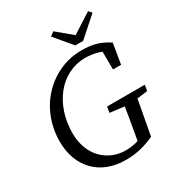

<svg xmlns="http://www.w3.org/2000/svg" viewBox="-204 -1000 1063 1147"><g transform="rotate(-30 327.5 -426.5)"><path d="M40 -277C40 -104 149 15 329 15C404 15 465 -2 527 -30L580 -318H490C478 -243 466 -166 452 -90L441 -30L495 -65C449 -46 404 -35 355 -35C240 -35 131 -121 131 -283C131 -474 247 -635 422 -635C475 -635 535 -621 572 -591L530 -632L531 -492H587L610 -632C546 -674 496 -685 422 -685C217 -685 40 -513 40 -277ZM383 -278 504 -263H524L643 -278L650 -318H390L383 -278ZM336 -868 309 -847 408 -729H462L595 -847L576 -868L404 -758H468L336 -868Z"/></g></svg>

Font: Source Serif 4 Variable
Style: Italic
Weight: 400
Italic angle: -12°
Designer: Frank Grießhammer
Foundry: Adobe Systems Incorporated
Version: Version 4.004;hotconv 1.0.116;makeotfexe 2.5.65601